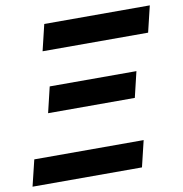

<svg xmlns="http://www.w3.org/2000/svg" viewBox="-86 -767 801 841"><g transform="rotate(-10 314.0 -346.5)"><path d="M-8.5 0 19.8 -116.5H506.2L478.2 0ZM114.5 -305.2 141.8 -419.5H527.5L500.2 -305.2ZM137.8 -576.5 165.8 -693H635.2L607.2 -576.5Z"/></g></svg>

Font: Ubuntu Sans
Style: Italic
Weight: 400
Italic angle: -13.5°
Designer: Dalton Maag Ltd
Foundry: Dalton Maag Ltd
Version: Version 1.006